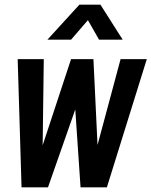

<svg xmlns="http://www.w3.org/2000/svg" viewBox="-20 -800 647 820"><path d="M72 0 55.5 -547.5H167L161.5 -128.5L145.5 -129L283.5 -547.5H379L399 -129L382.5 -128.5L495 -547.5H607L436.5 0H324L298 -384H319.5L185 0ZM182.5 -630.5 319 -780H409L504 -630.5H403L355.5 -714L283.5 -630.5Z"/></svg>

Font: Mohave SemiBold
Style: Italic
Weight: 600
Italic angle: -8°
Designer: Gumpita Rahayu
Foundry: Tokotype
Version: Version 2.003